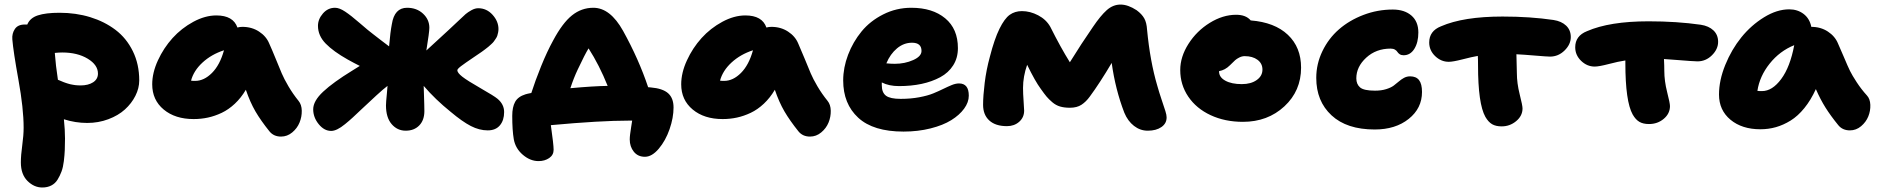

<svg xmlns="http://www.w3.org/2000/svg" viewBox="-20 -564 8264 845"><path d="M166 261.2Q129.9 261.2 100.8 232.2Q71.8 203.1 71.8 150.9Q71.8 119.6 77.9 75.4Q84 31.2 84 -2Q84 -86.4 61.3 -211.9Q38.6 -337.4 34.2 -391.1Q32.2 -416.5 45.4 -436.3Q58.6 -456.1 88.9 -456.1H100.1Q111.8 -484.9 146.5 -496.3Q181.2 -507.8 242.2 -507.8Q314 -507.8 377 -488.5Q439.9 -469.2 488.3 -432.6Q536.6 -396 564.7 -338.6Q592.8 -281.2 592.8 -210Q592.8 -175.8 575.9 -142.3Q559.1 -108.9 529.8 -82.3Q500.5 -55.7 456.8 -39.3Q413.1 -22.9 363.8 -22.9Q312 -22.9 261.2 -39.1Q266.1 7.3 266.1 45.9Q266.1 74.7 265.1 96.4Q264.2 118.2 261 145Q257.8 171.9 250.7 190.9Q243.7 210 233.2 226.8Q222.7 243.7 205.6 252.4Q188.5 261.2 166 261.2ZM253.9 -333Q238.8 -333 221.2 -331.1Q225.1 -276.4 234.9 -212.9Q235.4 -212.9 242.9 -209.7Q250.5 -206.5 251.5 -206.1Q252.4 -205.6 259.8 -202.6Q267.1 -199.7 269.3 -199.2Q271.5 -198.7 278.3 -196.3Q285.2 -193.8 288.6 -193.4Q292 -192.9 298.6 -191.4Q305.2 -189.9 310.1 -189.5Q314.9 -189 321.3 -188.5Q327.6 -188 334 -188Q368.7 -188 389.9 -201.9Q411.1 -215.8 411.1 -240.2Q411.1 -278.3 366 -305.7Q320.8 -333 253.9 -333Z M832 -40Q751 -40 700.4 -82Q649.9 -124 649.9 -192.9Q649.9 -243.7 675 -298.3Q700.2 -353 739.5 -396.5Q778.8 -439.9 830.8 -468Q882.8 -496.1 932.1 -496.1Q1006.3 -496.1 1024.9 -442.9Q1035.2 -445.8 1046.9 -445.8Q1088.4 -445.8 1120.1 -425Q1151.9 -404.3 1165 -372.1Q1176.8 -346.2 1193.4 -305.4Q1210 -264.6 1220 -241Q1230 -217.3 1249.5 -184.1Q1269 -150.9 1293.9 -120.1Q1307.6 -103.5 1308.1 -76.7Q1308.6 -49.8 1298.3 -24.7Q1288.1 0.5 1266.1 18.8Q1244.1 37.1 1216.8 37.1Q1184.6 37.1 1166 14.2Q1127.9 -33.2 1104.2 -73.7Q1080.6 -114.3 1062 -168.9Q1041 -133.3 1013.7 -107.7Q986.3 -82 956.1 -67.6Q925.8 -53.2 895.3 -46.6Q864.7 -40 832 -40ZM838.9 -208Q877.9 -208 912.8 -242.9Q947.8 -277.8 965.8 -342.8Q910.2 -324.7 871.1 -288.6Q832 -252.4 820.8 -209Q826.7 -208 838.9 -208Z M1437.5 12.2Q1406.7 12.2 1382.6 -17.6Q1358.4 -47.4 1358.4 -83Q1358.4 -119.6 1402.3 -160.6Q1446.3 -201.7 1529.8 -252.9Q1549.3 -264.6 1563.5 -273.9Q1540.5 -285.2 1510.7 -301.8Q1447.3 -337.4 1413.3 -372.3Q1379.4 -407.2 1379.4 -450.2Q1379.4 -479.5 1401.1 -504.6Q1422.9 -529.8 1454.6 -529.8Q1473.6 -529.8 1499 -512.9Q1524.4 -496.1 1563.5 -462.2Q1602.5 -428.2 1621.6 -414.1Q1629.9 -407.7 1654.8 -388.4Q1679.7 -369.1 1692.4 -359.9Q1697.8 -423.8 1704.6 -458Q1715.8 -529.8 1771.5 -529.8Q1814 -529.8 1841.8 -503.9Q1869.6 -478 1869.6 -441.9Q1869.6 -422.9 1856.4 -341.8Q1978.5 -453.6 2001.5 -476.1Q2019 -493.2 2029.3 -502Q2039.6 -510.7 2055.2 -519.3Q2070.8 -527.8 2084.5 -527.8Q2121.6 -527.8 2147.7 -499Q2173.8 -470.2 2173.8 -436Q2173.8 -428.2 2172.1 -420.4Q2170.4 -412.6 2168.5 -406.5Q2166.5 -400.4 2161.4 -393.1Q2156.2 -385.7 2153.1 -381.1Q2149.9 -376.5 2141.6 -369.1Q2133.3 -361.8 2129.4 -358.2Q2125.5 -354.5 2114.7 -346.7Q2104 -338.9 2100.1 -335.9Q2096.2 -333 2083.3 -324.5Q2070.3 -315.9 2066.4 -313Q2024.4 -284.7 2008.5 -272.5Q1992.7 -260.3 1992.7 -254.9Q1992.7 -243.7 2014.4 -226.6Q2036.1 -209.5 2096.7 -174.8Q2154.8 -141.6 2169.4 -129.4Q2198.7 -105 2198.7 -70.8Q2198.7 -34.7 2180.2 -12.5Q2161.6 9.8 2126.5 9.8Q2089.4 9.8 2052 -9.5Q2014.6 -28.8 1963.4 -71.8Q1895.5 -126.5 1844.7 -186Q1845.2 -171.9 1845.9 -147.2Q1846.7 -122.6 1847.2 -104.5Q1847.7 -86.4 1847.7 -75.2Q1847.7 -35.2 1825.2 -12Q1802.7 11.2 1765.6 11.2Q1728.5 11.2 1703.6 -17.8Q1678.7 -46.9 1678.7 -100.1Q1678.7 -107.4 1679.7 -119.9Q1680.7 -132.3 1682.6 -151.6Q1684.6 -170.9 1685.5 -186Q1674.8 -177.7 1664.1 -168.7Q1653.3 -159.7 1636 -143.6Q1618.7 -127.4 1610.8 -120.1Q1596.2 -106.9 1572 -84Q1547.9 -61 1532.5 -46.9Q1517.1 -32.7 1498.5 -17.6Q1480 -2.4 1464.8 4.9Q1449.7 12.2 1437.5 12.2Z M2818.4 126Q2787.1 126 2769.3 103.5Q2751.5 81.1 2751.5 49.8Q2751.5 40 2753.2 26.6Q2754.9 13.2 2757.8 -5.1Q2760.7 -23.4 2762.2 -33.2H2749.5Q2621.6 -33.2 2404.3 -13.2Q2416.5 72.3 2416.5 95.2Q2416.5 118.2 2397 131.6Q2377.4 145 2350.1 145Q2313.5 145 2281 117.2Q2248.5 89.4 2241.2 48.8Q2234.4 9.8 2234.4 -54.2Q2234.4 -92.8 2247.1 -115.7Q2259.8 -138.7 2292.5 -148.9Q2300.3 -151.4 2318.4 -154.8Q2335 -207 2361.3 -272.2Q2387.7 -337.4 2414.6 -386.2Q2455.6 -462.9 2497.3 -496.3Q2539.1 -529.8 2591.3 -529.8Q2665.5 -529.8 2722.2 -428.2Q2791 -304.2 2832.5 -180.2Q2834.5 -180.2 2838.4 -179.7Q2842.3 -179.2 2844.2 -179.2Q2896.5 -174.8 2920.4 -153.6Q2944.3 -132.3 2944.3 -90.8Q2944.3 -45.9 2926.8 4.6Q2909.2 55.2 2879.2 90.6Q2849.1 126 2818.4 126ZM2522.5 -257.8Q2504.9 -220.7 2490.2 -175.8Q2591.3 -185.1 2654.3 -186Q2617.7 -277.3 2570.3 -351.1Q2554.7 -326.2 2522.5 -257.8Z M3160.2 -40Q3079.1 -40 3028.6 -82Q2978 -124 2978 -192.9Q2978 -243.7 3003.2 -298.3Q3028.3 -353 3067.6 -396.5Q3106.9 -439.9 3158.9 -468Q3210.9 -496.1 3260.3 -496.1Q3334.5 -496.1 3353 -442.9Q3363.3 -445.8 3375 -445.8Q3416.5 -445.8 3448.2 -425Q3480 -404.3 3493.2 -372.1Q3504.9 -346.2 3521.5 -305.4Q3538.1 -264.6 3548.1 -241Q3558.1 -217.3 3577.6 -184.1Q3597.2 -150.9 3622.1 -120.1Q3635.7 -103.5 3636.2 -76.7Q3636.7 -49.8 3626.5 -24.7Q3616.2 0.5 3594.2 18.8Q3572.3 37.1 3544.9 37.1Q3512.7 37.1 3494.1 14.2Q3456.1 -33.2 3432.4 -73.7Q3408.7 -114.3 3390.1 -168.9Q3369.1 -133.3 3341.8 -107.7Q3314.5 -82 3284.2 -67.6Q3253.9 -53.2 3223.4 -46.6Q3192.9 -40 3160.2 -40ZM3167 -208Q3206.1 -208 3241 -242.9Q3275.9 -277.8 3293.9 -342.8Q3238.3 -324.7 3199.2 -288.6Q3160.2 -252.4 3148.9 -209Q3154.8 -208 3167 -208Z M3956.5 15.1Q3823.2 15.1 3757.1 -45.9Q3690.9 -106.9 3690.9 -210Q3690.9 -266.1 3712.4 -322.8Q3733.9 -379.4 3771.7 -425.5Q3809.6 -471.7 3867.2 -500.7Q3924.8 -529.8 3990.7 -529.8Q4084 -529.8 4139.9 -483.4Q4195.8 -437 4195.8 -352.1Q4195.8 -309.1 4175 -276.4Q4154.3 -243.7 4117.9 -224.1Q4081.5 -204.6 4035.9 -194.8Q3990.2 -185.1 3936.5 -185.1Q3892.1 -185.1 3860.8 -201.2V-189Q3860.8 -156.7 3879.2 -142.8Q3897.5 -128.9 3943.8 -128.9Q3988.3 -128.9 4025.9 -136Q4063.5 -143.1 4087.6 -153.1Q4111.8 -163.1 4131.6 -172.9Q4151.4 -182.6 4168.7 -189.7Q4186 -196.8 4200.7 -196.8Q4243.7 -196.8 4243.7 -143.1Q4243.7 -113.8 4223.1 -85.7Q4202.6 -57.6 4166.5 -35.2Q4130.4 -12.7 4075.2 1.2Q4020 15.1 3956.5 15.1ZM3993.7 -376Q3957.5 -376 3927.7 -351.1Q3897.9 -326.2 3880.9 -285.2Q3900.4 -283.2 3918 -283.2Q3961.9 -283.2 3998.8 -299.6Q4035.6 -315.9 4035.6 -339.8Q4035.6 -376 3993.7 -376Z M4411.6 -8.8Q4361.3 -8.8 4334 -33.7Q4306.6 -58.6 4306.6 -103Q4306.6 -141.6 4313.7 -199.5Q4320.8 -257.3 4336.4 -314Q4356.4 -392.1 4378.7 -437.3Q4400.9 -482.4 4423.8 -498.8Q4446.8 -515.1 4477.5 -515.1Q4513.7 -515.1 4549.1 -496.6Q4584.5 -478 4602.5 -445.8Q4647.9 -355 4688.5 -290Q4740.2 -373.5 4789.6 -444.8Q4823.2 -494.6 4850.8 -519.3Q4878.4 -543.9 4911.6 -543.9Q4944.3 -543.9 4982.4 -519Q5005.4 -502 5015.9 -483.2Q5026.4 -464.4 5028.3 -433.1Q5041.5 -294.4 5073.2 -187Q5081.5 -157.2 5092.5 -124.8Q5103.5 -92.3 5108.9 -75.2Q5114.3 -58.1 5114.3 -47.9Q5114.7 -21 5091.6 -4.9Q5068.4 11.2 5031.2 11.2Q4998 11.2 4970.7 -10Q4943.4 -31.2 4928.2 -67.9Q4888.7 -170.4 4872.6 -287.1Q4820.3 -198.7 4776.4 -139.2Q4759.8 -116.2 4739.7 -103Q4719.7 -89.8 4688.5 -89.8Q4664.1 -89.8 4645.5 -95.2Q4627 -100.6 4611.3 -114Q4595.7 -127.4 4586.2 -138.7Q4576.7 -149.9 4560.5 -172.9Q4536.1 -205.6 4500.5 -278.8Q4482.4 -227.1 4482.4 -176.8Q4482.4 -152.3 4484.9 -118.4Q4487.3 -84.5 4487.3 -77.1Q4487.3 -47.4 4465.6 -28.1Q4443.8 -8.8 4411.6 -8.8Z M5450.2 -27.8Q5371.1 -27.8 5308.1 -57.1Q5245.1 -86.4 5209.7 -138.7Q5174.3 -190.9 5174.3 -255.9Q5174.3 -314 5210.4 -370.8Q5246.6 -427.7 5304.2 -463.4Q5361.8 -499 5420.4 -499Q5463.4 -499 5484.4 -474.1Q5589.8 -465.8 5647.9 -410.9Q5706.1 -356 5706.1 -266.1Q5706.1 -164.1 5632.6 -95.9Q5559.1 -27.8 5450.2 -27.8ZM5345.2 -249Q5345.2 -224.1 5372.6 -209Q5399.9 -193.8 5445.3 -193.8Q5485.4 -193.8 5510.7 -211.7Q5536.1 -229.5 5536.1 -257.8Q5536.1 -284.7 5514.4 -300.8Q5492.7 -316.9 5458 -316.9Q5445.8 -316.9 5434.3 -311Q5422.9 -305.2 5416 -299.1Q5409.2 -293 5393.1 -276.9Q5371.6 -255.4 5345.2 -251Z M6030.3 5.9Q5907.2 5.9 5840.1 -56.4Q5772.9 -118.7 5772.9 -221.2Q5772.9 -282.7 5800 -338.9Q5827.1 -395 5872.8 -434.8Q5918.5 -474.6 5980.5 -498.3Q6042.5 -522 6109.9 -522Q6161.1 -522 6191.7 -495.6Q6222.2 -469.2 6222.2 -420.9Q6222.2 -377.4 6204.6 -349.1Q6187 -320.8 6157.2 -320.8Q6147 -320.8 6140.1 -325.4Q6133.3 -330.1 6130.1 -335.4Q6127 -340.8 6119.4 -345.5Q6111.8 -350.1 6100.1 -350.1Q6036.1 -350.1 5992.7 -310.1Q5949.2 -270 5949.2 -219.2Q5949.2 -193.4 5965.8 -179.2Q5982.4 -165 6031.2 -165Q6059.1 -165 6080.3 -171.6Q6101.6 -178.2 6113.8 -187.3Q6126 -196.3 6136.5 -205.6Q6147 -214.8 6159.2 -221.4Q6171.4 -228 6186 -228Q6212.4 -228 6225.3 -211.4Q6238.3 -194.8 6238.3 -159.2Q6238.3 -87.4 6179.9 -40.8Q6121.6 5.9 6030.3 5.9Z M6356 -292Q6322.3 -292 6296.1 -317.1Q6270 -342.3 6270 -377Q6270 -427.7 6321.8 -448.2Q6420.4 -491.2 6592.8 -491.2Q6714.4 -491.2 6816.9 -476.1Q6852.1 -470.7 6872.6 -451.2Q6893.1 -431.6 6893.1 -400.9Q6893.1 -368.7 6865.7 -341.8Q6838.4 -314.9 6801.8 -314.9Q6789.1 -314.9 6737.1 -319.3Q6685.1 -323.7 6653.8 -325.2Q6655.8 -267.6 6655.8 -242.2Q6655.8 -198.2 6668.2 -148.9Q6680.7 -99.6 6680.7 -86.9Q6680.7 -54.2 6652.8 -31Q6625 -7.8 6588.9 -7.8Q6563.5 -7.8 6546.9 -17.3Q6530.3 -26.9 6517.1 -49.8Q6484.9 -107.4 6484.9 -275.9Q6484.9 -304.7 6483.9 -317.9Q6458 -313.5 6416.3 -302.7Q6374.5 -292 6356 -292Z M6998.5 -271Q6964.8 -271 6938.7 -296.1Q6912.6 -321.3 6912.6 -356Q6912.6 -406.2 6964.4 -426.8Q7064 -470.2 7235.4 -470.2Q7359.9 -470.2 7465.3 -455.1Q7500.5 -449.7 7521 -430.2Q7541.5 -410.6 7541.5 -379.9Q7541.5 -347.7 7514.4 -320.8Q7487.3 -293.9 7450.7 -293.9Q7439.5 -293.9 7416.7 -295.7Q7394 -297.4 7360.4 -300Q7326.7 -302.7 7303.2 -304.2Q7304.7 -275.4 7304.7 -252Q7304.7 -208 7317.1 -158.9Q7329.6 -109.9 7329.6 -97.2Q7329.6 -64 7302.2 -41Q7274.9 -18.1 7237.3 -18.1Q7211.9 -18.1 7195.3 -27.6Q7178.7 -37.1 7165.5 -60.1Q7133.3 -117.7 7133.3 -286.1V-297.9Q7103 -293.5 7060.1 -282.2Q7017.1 -271 6998.5 -271Z M7727.5 4.9Q7646.5 4.9 7595.9 -37.1Q7545.4 -79.1 7545.4 -147.9Q7545.4 -210.4 7573 -278.3Q7600.6 -346.2 7643.8 -399.7Q7687 -453.1 7743.7 -488Q7800.3 -522.9 7854.5 -522.9Q7891.1 -522.9 7917.7 -502.7Q7944.3 -482.4 7951.7 -445.8Q7993.2 -445.8 8024.7 -425Q8056.2 -404.3 8069.3 -372.1Q8077.6 -354.5 8095.2 -312.5Q8112.8 -270.5 8122.1 -251.7Q8131.3 -232.9 8151.4 -202.1Q8171.4 -171.4 8196.3 -144Q8210.4 -128.9 8211.4 -102.5Q8212.4 -76.2 8202.4 -51.5Q8192.4 -26.9 8170.7 -8.5Q8148.9 9.8 8121.6 9.8Q8088.9 9.8 8070.3 -13.2Q8036.6 -54.7 8014.2 -90.3Q7991.7 -126 7971.7 -171.9Q7949.7 -123.5 7921.1 -88.4Q7892.6 -53.2 7860.6 -33.4Q7828.6 -13.7 7795.9 -4.4Q7763.2 4.9 7727.5 4.9ZM7734.4 -163.1Q7779.8 -163.1 7819.1 -216.1Q7858.4 -269 7876.5 -365.2Q7812.5 -339.4 7768.3 -283.9Q7724.1 -228.5 7714.4 -164.1Q7721.2 -163.1 7734.4 -163.1Z"/></svg>

Font: Shantell Sans Irregular
Style: Regular
Weight: 800
Designer: Stephen Nixon, Anya Danilova, Shantell Martin
Foundry: Arrow Type
Version: Version 1.006;[9816181b4]